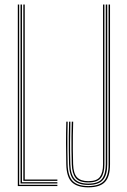

<svg xmlns="http://www.w3.org/2000/svg" viewBox="-20 -820 558 846"><path d="M58.5 0V-800H64.5V-5.8H232.8V0ZM70.5 -11.5V-800H76.8V-17.2H232.8V-11.5ZM82.8 -23.2V-800H89V-29H232.8V-23.2ZM369.2 5.5Q320.2 5.5 296.8 -17.2Q273.2 -40 272 -96.2Q270.8 -144.5 270.8 -189.6Q270.8 -234.8 272.2 -283.8H278.2Q277.2 -250 277 -219.6Q276.8 -189.2 277 -159.2Q277.2 -129.2 278 -96.5Q279.2 -43.8 301 -22Q322.8 -0.2 369.2 -0.2Q417.2 -0.2 437.9 -22.6Q458.5 -45 458.5 -96.2V-800H464.8V-96.2Q464.8 -42 442.6 -18.2Q420.5 5.5 369.2 5.5ZM369.2 -5.2Q325.5 -5.2 305.5 -26.1Q285.5 -47 284.2 -96.8Q283.5 -128 283.1 -158Q282.8 -188 283.1 -218.9Q283.5 -249.8 284.5 -283.8H290.2Q289 -239 288.8 -192.4Q288.5 -145.8 290 -96.5Q291.2 -50 309.9 -30.5Q328.5 -11 369 -11Q414.2 -11 430.1 -32.8Q446 -54.5 446 -95.5V-800H452.5V-96.2Q452.5 -48 433.1 -26.6Q413.8 -5.2 369.2 -5.2ZM369 -16.2Q329 -16.2 313.2 -36Q297.5 -55.8 296.2 -96Q295.2 -132 294.9 -161Q294.5 -190 294.9 -219Q295.2 -248 296.2 -283.8H302.5Q301.8 -253.5 301.2 -222.9Q300.8 -192.2 301 -160.9Q301.2 -129.5 302.2 -96.8Q303.5 -54.8 319.9 -38.2Q336.2 -21.8 369 -21.8Q407 -21.8 420.5 -40.8Q434 -59.8 434 -95.5V-800H440V-95.5Q440 -57.2 425.2 -36.8Q410.5 -16.2 369 -16.2Z"/></svg>

Font: Big Shoulders Inline Display Thin ExtraLight
Style: Regular
Weight: 250
Version: Version 2.002